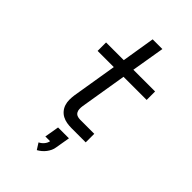

<svg xmlns="http://www.w3.org/2000/svg" viewBox="-287 -832 1174 1174"><g transform="rotate(45 300.0 -245.0)"><path d="M333 0Q312 0 292 -3.5Q272 -7 255 -16Q238 -25 225.5 -40Q213 -55 207 -74Q201 -93 201 -113.5Q201 -134 204 -155L252 -447H112V-520H265L300 -735H384L348 -520H536V-447H336L286 -143Q284 -130 284.5 -117Q285 -104 291 -93.5Q297 -83 308.5 -78.5Q320 -74 333 -74H456V0ZM278 245 252 204Q269 196 281.5 181Q294 166 297 149H256L272 55H366L350 149Q348 164 341.5 178Q335 192 325.5 204.5Q316 217 303.5 227.5Q291 238 278 245Z"/></g></svg>

Font: Iosevka SS04 Extended
Style: Italic
Weight: 400
Width: 7
Italic angle: -9°
Monospace: yes
Designer: Belleve Invis
Foundry: Belleve Invis
Version: Version 19.0.0; ttfautohint (v1.8.4)